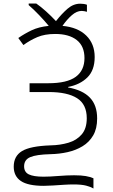

<svg xmlns="http://www.w3.org/2000/svg" viewBox="-20 -869 640 1091"><path d="M511 202Q496 193 470 186Q444 179 397 179Q373 179 342 181Q311 183 281 185Q251 187 229 187Q139 187 98.5 159.5Q58 132 58 78Q58 18 105 -10.5Q152 -39 267 -43Q322 -44 369 -58Q416 -72 444.5 -105.5Q473 -139 473 -197Q473 -276 418 -311Q363 -346 257 -346H148V-396H254Q361 -396 410.5 -432.5Q460 -469 460 -539Q460 -607 416 -641.5Q372 -676 294 -676Q234 -676 192 -658Q150 -640 113 -613L84 -653Q120 -678 160 -697Q200 -716 257 -722Q234 -750 202.5 -783Q171 -816 143 -840V-849H186Q212 -831 241.5 -804.5Q271 -778 298 -749Q331 -791 364 -819.5Q397 -848 436 -848Q458 -848 474 -842V-802Q468 -804 459 -805.5Q450 -807 444 -807Q416 -807 388 -782.5Q360 -758 335 -722Q422 -714 470 -667Q518 -620 518 -545Q518 -470 476.5 -429Q435 -388 367 -375V-372Q450 -357 491 -314Q532 -271 532 -196Q532 -138 509.5 -99.5Q487 -61 449 -38Q411 -15 364 -4.5Q317 6 268 7Q186 9 151.5 24Q117 39 117 76Q117 109 144 122Q171 135 227 135Q262 135 311 131Q360 127 401 127Q442 127 467.5 131.5Q493 136 511 144Z"/></svg>

Font: Noto Sans Mono Light
Style: Regular
Weight: 300
Designer: Monotype Design Team
Foundry: Monotype Imaging Inc.
Version: Version 2.014; ttfautohint (v1.8.4.7-5d5b)